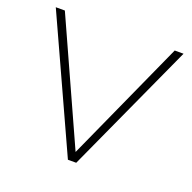

<svg xmlns="http://www.w3.org/2000/svg" viewBox="-99 -617 715 716"><g transform="rotate(20 258.5 -259.5)"><path d="M477 -519 259 -37 41 -519H5L242 0H275L512 -519Z"/></g></svg>

Font: Talent ExtraLight
Style: Regular
Weight: 200
Designer: Mike Powis
Version: Version 1.001;hotconv 1.0.109;makeotfexe 2.5.65596